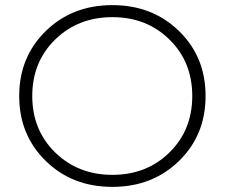

<svg xmlns="http://www.w3.org/2000/svg" viewBox="-20 -725 878 750"><path d="M419 5Q262 5 158.5 -96.5Q55 -198 55 -350Q55 -502 158.5 -603.5Q262 -705 419 -705Q575 -705 679 -604Q783 -503 783 -350Q783 -197 679 -96Q575 5 419 5ZM195.5 -129.5Q285 -42 419 -42Q553 -42 642 -129.5Q731 -217 731 -350Q731 -483 642 -570.5Q553 -658 419 -658Q285 -658 195.5 -570.5Q106 -483 106 -350Q106 -217 195.5 -129.5Z"/></svg>

Font: mBank Light
Style: Regular
Weight: 300
Designer: Julieta Ulanovsky
Foundry: Julieta Ulanovsky
Version: Version 7.200;PS 007.200;hotconv 1.0.88;makeotf.lib2.5.64775